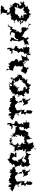

<svg xmlns="http://www.w3.org/2000/svg" viewBox="2770 -3914 1348 7045"><g transform="rotate(-90 3443.5 -391.0)"><path d="M42 -702 47 -705 -59 -605 35 -574 14 -558 142 -527 155 -494 188 -509 194 -419 85 -348 153 -434 234 -340 283 -276 161 -289 190 -176 129 -158 139 -140 218 -102 188 -60 182 80 262 129 324 19 301 7 276 42 319 -68 221 -123 237 -111 247 -181 329 -165 308 -267 377 -338 324 -264 303 -288 313 -331 308 -410 272 -374 338 -485 346 -526 356 -606 332 -462 441 -518 515 -504 524 -482 604 -394 653 -323 668 -239 619 -218 531 -173V-211L476 -217L528 -126L506 -123L574 -27L615 -61L662 -21L690 44L745 7L742 92L743 61L690 -44L694 -105L678 -95L671 -157L689 -138L728 -117L744 -235L637 -261L591 -271L603 -305L586 -422L650 -416V-480L673 -476L687 -517L719 -478L764 -510L860 -534L805 -616L754 -608L751 -673L664 -719L714 -635L642 -703L619 -721L609 -639L489 -703L453 -672L408 -728L313 -750L332 -703L265 -730L237 -657L134 -640L197 -652L194 -721L122 -765L104 -679L33 -654L81 -717Z M1118 -123C1142 -143 1060 -113 1063 -93C1011 -122 976 -136 1056 -127C951 -136 1009 -146 1015 -250C981 -274 933 -232 914 -272C941 -212 996 -273 911 -247C987 -280 1010 -290 982 -209C1030 -247 1008 -152 1034 -140C1025 -172 1043 -208 1025 -224C1085 -257 1102 -248 1143 -253C1100 -269 1151 -332 1142 -247C1154 -247 1127 -222 1210 -206C1217 -195 1175 -225 1258 -188L1210 -224L1138 -303C1109 -363 1089 -323 1128 -373C1114 -379 1047 -367 1111 -418C1020 -381 1047 -375 1035 -401C1047 -473 1065 -440 1077 -476C1041 -470 1101 -526 1083 -460C1068 -512 1068 -507 1078 -532C1084 -533 1074 -540 1060 -550C1068 -552 1057 -537 1085 -557C1078 -567 1141 -642 1147 -623C1148 -603 1177 -634 1206 -584C1141 -616 1172 -627 1211 -555C1203 -557 1230 -592 1232 -552C1153 -478 1244 -439 1205 -458L1330 -466C1346 -443 1368 -439 1367 -520C1311 -507 1297 -505 1298 -555C1365 -535 1333 -611 1367 -673C1287 -665 1301 -686 1301 -661C1279 -692 1285 -678 1283 -736C1270 -762 1357 -765 1305 -764C1277 -759 1258 -668 1280 -684C1206 -692 1200 -735 1150 -709C1176 -757 1112 -704 1149 -766C1129 -735 1133 -768 1096 -799C1114 -822 1102 -770 1030 -704C1099 -752 1067 -712 1097 -699C1078 -764 1074 -729 967 -697C1005 -718 981 -654 1000 -651C996 -682 890 -609 894 -582C943 -641 922 -608 918 -610C974 -529 976 -600 913 -535C877 -494 923 -516 907 -546C918 -515 888 -529 814 -491C869 -446 878 -463 857 -430C903 -417 847 -372 907 -394C903 -411 848 -376 905 -377C850 -358 939 -402 863 -335C906 -328 877 -377 936 -287C927 -278 887 -252 910 -283C855 -291 869 -246 830 -202C835 -206 869 -207 837 -169C752 -123 778 -137 738 -166C815 -128 806 -175 883 -169C883 -146 843 -89 896 -64C874 -108 824 -69 827 -65C867 -71 801 -81 839 -99C875 -51 870 18 860 -35C870 4 942 -6 918 63C993 -26 1018 10 1000 -9C1075 15 1113 -15 1125 -12C1135 -14 1135 -17 1138 -66C1109 -19 1212 -52 1166 -58C1168 -17 1210 -32 1189 15C1226 -27 1237 -20 1207 -29C1291 9 1238 -14 1308 86C1336 -54 1283 -66 1360 -17C1353 -29 1353 -83 1335 -72C1385 -31 1332 -120 1336 -110C1425 -57 1411 -92 1436 -86C1395 -153 1369 -114 1356 -126C1338 -136 1295 -75 1353 -117L1268 -99L1248 -147L1160 -126C1134 -110 1119 -148 1168 -93C1197 -146 1194 -91 1245 -143C1187 -83 1189 -152 1180 -178L1161 -199L1076 -87Z M1477 260 1520 185 1572 162 1610 211 1615 167 1653 158 1748 149 1703 22 1698 -11C1700 13 1625 27 1690 2C1662 20 1651 -39 1724 -17C1762 -95 1709 -63 1844 -94C1868 15 1832 2 1877 60C1927 38 1889 76 1863 76C1905 117 1863 92 1872 124C1931 33 1893 32 1977 -4C1932 -28 2015 -2 2035 -63C2023 -49 2057 38 1986 -58C2041 -18 2103 -40 2136 -17C2104 -37 2110 -49 2124 -54C2122 -106 2120 -102 2141 -77C2159 -178 2204 -146 2205 -182C2157 -188 2181 -214 2150 -187C2190 -196 2213 -258 2189 -205C2146 -225 2133 -200 2211 -192C2155 -256 2197 -278 2158 -221C2208 -320 2228 -308 2180 -289C2230 -344 2196 -336 2231 -353C2285 -317 2233 -367 2288 -418C2292 -343 2324 -387 2303 -484C2310 -502 2181 -484 2233 -495C2248 -506 2195 -537 2219 -477C2141 -504 2198 -549 2171 -494C2109 -532 2093 -487 2062 -559C2038 -528 2088 -558 2087 -537C2055 -581 2001 -578 2056 -618C2008 -557 2082 -626 2091 -579C2124 -618 2105 -587 2096 -603C2103 -580 2038 -559 1980 -618C2016 -673 1967 -643 1998 -680C1985 -698 2020 -672 2035 -664C2009 -718 2017 -667 1943 -620C1918 -640 1934 -598 1891 -645C1948 -662 1878 -689 1893 -644C1888 -734 1874 -717 1823 -662C1884 -673 1868 -686 1837 -605C1900 -632 1910 -676 1815 -611C1876 -643 1811 -631 1842 -706C1824 -729 1731 -708 1783 -707C1737 -662 1684 -667 1686 -725C1638 -632 1696 -669 1618 -602C1605 -668 1621 -605 1712 -609C1647 -660 1703 -705 1708 -749C1674 -714 1639 -677 1669 -660C1625 -683 1645 -629 1641 -662C1667 -573 1630 -624 1599 -586C1629 -607 1651 -571 1571 -563C1605 -523 1621 -497 1671 -530C1586 -550 1607 -525 1568 -519C1536 -565 1528 -494 1477 -540C1448 -557 1457 -527 1401 -498C1488 -476 1434 -508 1433 -483C1383 -567 1396 -571 1421 -604C1371 -491 1471 -561 1409 -469C1472 -481 1459 -495 1451 -395C1418 -402 1424 -447 1422 -385C1488 -403 1521 -373 1466 -408C1505 -384 1506 -473 1523 -425C1499 -433 1464 -405 1476 -313C1439 -299 1433 -312 1511 -324C1442 -356 1489 -350 1452 -249C1515 -323 1442 -234 1452 -185C1490 -267 1487 -235 1461 -235C1472 -226 1530 -291 1496 -216C1530 -208 1436 -224 1411 -207C1448 -161 1429 -135 1471 -164C1494 -128 1506 -101 1482 -126C1460 -95 1493 -48 1500 -70C1538 -98 1512 -92 1459 -97C1475 -136 1464 -131 1402 -120C1389 -170 1343 -78 1350 -63C1354 -96 1374 -68 1357 -117C1423 -115 1388 -50 1421 -36C1402 6 1439 -64 1388 17C1438 1 1432 10 1433 88C1464 73 1518 43 1496 110C1530 166 1587 105 1569 193C1521 131 1563 211 1542 139C1553 192 1525 179 1496 254C1539 300 1435 160 1486 215L1510 240ZM1649 -364C1670 -322 1597 -372 1603 -319C1642 -391 1702 -407 1679 -346C1689 -411 1685 -361 1730 -444C1708 -431 1663 -431 1679 -426C1690 -478 1657 -461 1635 -477C1691 -534 1658 -496 1630 -513C1680 -596 1685 -607 1653 -594C1717 -617 1736 -636 1661 -573C1751 -665 1681 -663 1747 -589C1693 -594 1730 -613 1745 -663C1787 -649 1814 -610 1839 -621C1855 -662 1884 -672 1930 -603C1932 -633 1941 -660 1973 -567C1972 -564 2009 -527 1932 -570C1993 -488 1948 -444 2010 -471C1950 -454 1938 -432 1938 -460C1962 -505 2035 -479 2034 -498C1992 -440 2074 -462 2084 -477C1994 -478 1995 -417 2018 -452C2040 -427 2003 -399 1949 -364C2024 -423 1952 -370 1989 -415C1994 -414 2028 -349 2053 -406C1968 -309 1969 -352 1973 -285C2021 -288 2030 -308 2022 -273C1967 -256 1961 -224 1950 -239C1939 -169 1990 -166 1928 -149C1969 -237 1882 -141 1858 -134C1933 -114 1948 -109 1927 -175C1896 -139 1892 -157 1840 -130C1846 -158 1856 -137 1910 -165C1839 -200 1817 -185 1862 -200C1765 -109 1786 -183 1713 -189C1743 -147 1743 -142 1677 -126C1703 -135 1720 -218 1656 -173C1719 -209 1668 -165 1695 -230C1740 -246 1704 -211 1743 -261C1730 -288 1744 -252 1710 -262C1714 -283 1636 -312 1629 -363C1654 -334 1589 -323 1601 -397C1661 -332 1621 -378 1630 -329C1650 -341 1650 -315 1578 -312C1589 -345 1596 -360 1531 -436L1609 -398Z M2291 -199C2304 -203 2280 -167 2251 -156C2255 -89 2251 -158 2217 -52C2255 -105 2230 -49 2298 -17C2265 -59 2231 -43 2304 37C2309 56 2261 45 2279 -16C2320 38 2335 -8 2401 16C2403 -31 2416 -54 2368 -15C2430 -21 2457 52 2435 37C2392 21 2409 17 2355 2C2425 -6 2486 -23 2450 41C2472 0 2517 -46 2448 -58C2445 -34 2520 -94 2478 -137C2495 -116 2520 -106 2540 -75C2564 -111 2550 -74 2528 -106C2535 -72 2530 -62 2511 -82C2552 -132 2557 -116 2485 -85C2473 -138 2455 -152 2475 -188C2480 -217 2479 -227 2397 -206H2380L2443 -269L2414 -349L2453 -432L2486 -409L2535 -488L2416 -553L2423 -638L2464 -654L2456 -678L2451 -782L2395 -809L2406 -693L2357 -722L2321 -641L2218 -657L2273 -601L2396 -604L2338 -497L2331 -446L2295 -412L2262 -402L2334 -288L2292 -286L2309 -207L2225 -173L2256 -133L2279 -165Z M2656 -702 2661 -705 2555 -605 2649 -574 2628 -558 2756 -527 2769 -494 2802 -509 2808 -419 2699 -348 2767 -434 2848 -340 2897 -276 2775 -289 2804 -176 2743 -158 2753 -140 2832 -102 2802 -60 2796 80 2876 129 2938 19 2915 7 2890 42 2933 -68 2835 -123 2851 -111 2861 -181 2943 -165 2922 -267 2991 -338 2938 -264 2917 -288 2927 -331 2922 -410 2886 -374 2952 -485 2960 -526 2970 -606 2946 -462 3055 -518 3129 -504 3138 -482 3218 -394 3267 -323 3282 -239 3233 -218 3145 -173V-211L3090 -217L3142 -126L3120 -123L3188 -27L3229 -61L3276 -21L3304 44L3359 7L3356 92L3357 61L3304 -44L3308 -105L3292 -95L3285 -157L3303 -138L3342 -117L3358 -235L3251 -261L3205 -271L3217 -305L3200 -422L3264 -416V-480L3287 -476L3301 -517L3333 -478L3378 -510L3474 -534L3419 -616L3368 -608L3365 -673L3278 -719L3328 -635L3256 -703L3233 -721L3223 -639L3103 -703L3067 -672L3022 -728L2927 -750L2946 -703L2879 -730L2851 -657L2748 -640L2811 -652L2808 -721L2736 -765L2718 -679L2647 -654L2695 -717Z M3648 -349C3614 -380 3567 -378 3614 -388C3593 -431 3572 -370 3667 -420C3641 -414 3677 -400 3672 -390C3684 -434 3707 -451 3757 -346C3766 -442 3730 -508 3798 -455C3823 -469 3795 -498 3781 -485C3800 -529 3829 -502 3865 -498C3820 -540 3804 -591 3851 -562C3841 -594 3901 -513 3895 -574C3929 -570 3929 -563 3931 -552C3910 -489 3941 -534 4016 -577C4021 -540 3971 -556 4052 -561C3985 -507 3961 -499 3941 -494C4026 -442 4031 -492 3966 -455C3975 -443 3981 -433 3987 -416C4023 -340 3992 -418 4054 -368C4054 -324 4096 -369 4110 -333C4056 -342 4020 -352 4029 -288C4003 -225 4030 -231 3952 -262C3997 -189 4013 -191 3978 -265C3976 -196 3983 -178 3950 -233C3989 -273 3961 -276 4016 -298C3971 -234 3959 -268 3974 -245C3899 -202 3944 -236 3906 -147C3918 -204 3913 -164 3860 -109C3855 -177 3884 -185 3821 -104C3792 -90 3760 -71 3760 -90C3824 -66 3789 -67 3753 -84C3775 -47 3711 -41 3694 -130C3792 -80 3810 -193 3745 -171C3746 -141 3786 -147 3754 -116C3766 -168 3736 -140 3767 -237C3762 -179 3684 -201 3690 -235C3716 -191 3622 -207 3665 -203C3652 -229 3643 -278 3605 -244C3658 -300 3667 -275 3584 -387C3593 -326 3601 -428 3642 -442L3635 -350ZM3474 -349C3463 -301 3407 -283 3480 -323C3500 -260 3472 -232 3450 -263C3466 -208 3414 -190 3422 -222C3427 -145 3480 -149 3496 -202C3488 -180 3513 -217 3550 -129C3527 -129 3571 -152 3611 -158C3570 -141 3579 -65 3542 -82C3536 -104 3536 -152 3515 -141C3577 -96 3515 -75 3532 -13C3561 8 3664 13 3661 -30C3673 0 3729 48 3749 1C3725 50 3770 42 3725 39C3688 31 3711 24 3758 -22C3751 18 3804 56 3804 -3C3817 61 3827 -3 3821 -8C3797 41 3794 -1 3812 62C3901 56 3866 58 3865 3C3919 75 3883 51 3856 -3C3902 12 3900 -21 3914 -49C3893 -39 3936 -84 3948 -74C3987 -48 3968 -69 4056 -88C4074 -78 4023 -21 4014 -74C4044 -131 3972 -153 4031 -126C4026 -119 4017 -111 4072 -69C4058 -58 4008 -108 4049 -39C3997 -115 4022 -123 4115 -193C4099 -223 4077 -173 4086 -249C4135 -236 4075 -214 4136 -215C4133 -271 4114 -211 4099 -256C4126 -233 4209 -285 4201 -305C4168 -295 4155 -277 4172 -243C4225 -321 4217 -281 4227 -378C4191 -380 4141 -387 4121 -448C4151 -397 4175 -368 4165 -394C4207 -435 4191 -391 4245 -423C4219 -374 4259 -407 4148 -368C4164 -389 4198 -400 4180 -411C4169 -450 4177 -459 4122 -403C4202 -455 4116 -450 4124 -453C4191 -522 4141 -499 4145 -480C4078 -514 4076 -518 4094 -582C4115 -585 4037 -649 4039 -624C4122 -707 4110 -695 4125 -602C4037 -672 4041 -611 4108 -636C4023 -576 4012 -583 3989 -637C3982 -651 3997 -653 3986 -625C3968 -618 3900 -640 3900 -654C3925 -640 3942 -718 3907 -688C3893 -712 3877 -679 3840 -603C3832 -647 3837 -625 3803 -628C3809 -732 3831 -745 3818 -716C3862 -768 3938 -715 3888 -739C3962 -670 3944 -697 3934 -727C3840 -702 3834 -742 3902 -735C3891 -748 3880 -680 3794 -730C3812 -755 3770 -728 3770 -683C3729 -738 3736 -754 3694 -694C3678 -767 3716 -733 3662 -674C3652 -720 3679 -668 3661 -659C3589 -673 3569 -626 3616 -606C3562 -649 3598 -611 3525 -522C3588 -591 3580 -637 3644 -644C3629 -656 3600 -577 3592 -641C3602 -640 3588 -611 3508 -590C3562 -562 3553 -551 3464 -487C3514 -584 3466 -564 3502 -501C3480 -523 3493 -472 3527 -421C3530 -425 3503 -395 3498 -406C3488 -413 3454 -376 3438 -343C3415 -420 3431 -415 3453 -467L3447 -368Z M4944 0 4957 -122C4919 -82 4981 -92 4946 -74C4924 -117 4922 -118 4873 -89C4879 -200 4883 -217 4885 -155C4896 -195 4885 -244 4960 -301C4913 -270 4894 -311 4906 -272C4856 -264 4852 -297 4869 -243C4843 -291 4792 -255 4823 -240C4801 -304 4853 -234 4744 -246C4767 -311 4751 -375 4668 -370L4772 -416L4813 -484L4762 -509L4719 -572L4715 -593L4739 -624L4628 -733L4633 -780L4565 -691L4539 -756L4458 -715L4408 -750L4375 -857L4451 -781L4407 -711L4366 -585L4429 -581L4521 -547L4571 -504L4529 -466L4540 -343L4519 -318L4544 -227L4418 -248L4415 -290L4350 -284L4328 -254L4298 -184L4248 -134L4337 -72L4419 -66L4476 7L4468 4L4496 -45L4457 -112L4498 -102L4510 -168L4628 -225L4619 -163L4751 -157C4677 -169 4637 -173 4620 -191C4637 -163 4591 -244 4571 -176C4666 -178 4657 -223 4677 -244C4652 -206 4731 -149 4735 -182C4647 -125 4647 -146 4714 -85C4743 -176 4777 -111 4707 -95C4672 -181 4724 -171 4768 -150C4695 -124 4787 -6 4732 -30C4703 -35 4748 3 4812 -2C4746 -90 4856 -66 4814 -42C4800 -36 4875 -12 4848 -84C4888 -72 4892 -46 4972 -85C4961 -58 4985 -72 5030 -46C5024 9 4993 -20 4991 59L4945 49Z M5049 -199C5062 -203 5038 -167 5009 -156C5013 -89 5009 -158 4975 -52C5013 -105 4988 -49 5056 -17C5023 -59 4989 -43 5062 37C5067 56 5019 45 5037 -16C5078 38 5093 -8 5159 16C5161 -31 5174 -54 5126 -15C5188 -21 5215 52 5193 37C5150 21 5167 17 5113 2C5183 -6 5244 -23 5208 41C5230 0 5275 -46 5206 -58C5203 -34 5278 -94 5236 -137C5253 -116 5278 -106 5298 -75C5322 -111 5308 -74 5286 -106C5293 -72 5288 -62 5269 -82C5310 -132 5315 -116 5243 -85C5231 -138 5213 -152 5233 -188C5238 -217 5237 -227 5155 -206H5138L5201 -269L5172 -349L5211 -432L5244 -409L5293 -488L5174 -553L5181 -638L5222 -654L5214 -678L5209 -782L5153 -809L5164 -693L5115 -722L5079 -641L4976 -657L5031 -601L5154 -604L5096 -497L5089 -446L5053 -412L5020 -402L5092 -288L5050 -286L5067 -207L4983 -173L5014 -133L5037 -165Z M6070 -1 6031 -22 5952 -4 5868 -38 5954 -107 5965 -124 5953 -201 5978 -209 5944 -274 5853 -279 5832 -259 5770 -298 5788 -390 5766 -392 5752 -353 5819 -379 5811 -494 5865 -450 5874 -504 5911 -627 5974 -603 5984 -657 6017 -753 6095 -759 6010 -781 5983 -742 5955 -680 5864 -687 5872 -629 5792 -687 5707 -709 5654 -676 5751 -668 5789 -623 5747 -518 5644 -525 5612 -528 5528 -459 5535 -395 5480 -416 5542 -556 5574 -557 5593 -671 5538 -662 5482 -706 5439 -650 5421 -651 5498 -623 5475 -582 5465 -483 5467 -450 5440 -347 5468 -324 5465 -336 5498 -223 5552 -221 5486 -205 5380 -166 5296 -149 5351 -118 5323 -7 5435 -36 5496 -89 5554 -12 5580 -23 5608 -36 5559 -112 5586 -177 5614 -205 5638 -316 5588 -354 5618 -295 5657 -236 5745 -192 5717 -189 5799 -167 5861 -68 5853 -88 5973 -59 5918 -33H5911L5930 -6L6052 4L6070 88L6104 -26Z M6326 -349C6317 -384 6297 -386 6361 -363C6369 -314 6380 -358 6372 -407C6430 -404 6449 -388 6421 -415C6444 -468 6439 -456 6460 -557C6417 -535 6444 -553 6455 -507C6523 -495 6537 -527 6525 -619C6538 -524 6509 -525 6551 -507C6602 -498 6530 -501 6550 -505C6635 -536 6577 -468 6593 -459C6607 -536 6710 -533 6651 -481C6689 -548 6728 -537 6715 -516C6686 -458 6708 -500 6691 -475C6692 -473 6673 -465 6712 -424C6692 -409 6657 -462 6670 -381C6704 -454 6775 -455 6783 -422C6764 -376 6695 -445 6706 -399C6656 -417 6685 -408 6641 -311C6651 -340 6692 -337 6656 -336C6620 -320 6669 -246 6652 -316C6638 -208 6703 -232 6723 -207C6609 -167 6595 -208 6632 -224C6620 -244 6573 -210 6551 -155C6545 -143 6521 -229 6480 -169C6535 -200 6522 -162 6492 -151C6517 -98 6476 -123 6428 -61C6475 -39 6412 -143 6436 -90C6468 -110 6396 -184 6466 -185C6399 -201 6405 -217 6352 -202C6364 -210 6315 -218 6307 -183C6341 -158 6266 -218 6332 -213C6336 -220 6293 -222 6320 -236C6301 -283 6326 -296 6334 -219C6369 -247 6397 -246 6390 -256L6409 -284L6287 -317ZM6152 -349C6154 -298 6165 -250 6224 -319C6233 -215 6234 -212 6193 -249C6211 -245 6145 -218 6209 -200C6120 -209 6104 -274 6115 -301C6168 -254 6167 -280 6169 -268C6215 -201 6210 -173 6191 -126C6227 -141 6244 -119 6162 -158C6203 -94 6175 -156 6163 -154C6181 -149 6135 -159 6152 -120C6177 -155 6204 -156 6186 -69C6195 -102 6212 -110 6223 -66C6262 -96 6305 -1 6278 23C6305 -42 6237 -93 6290 -38C6334 -6 6319 39 6414 -8C6402 58 6354 68 6348 48C6396 56 6476 17 6470 27C6453 29 6406 10 6443 89C6477 26 6518 -12 6454 50C6491 -28 6504 -1 6558 3C6515 -6 6621 50 6593 36C6575 47 6597 -16 6592 17C6677 -40 6645 -51 6677 -45C6644 -51 6750 -20 6710 -55C6785 -66 6770 -38 6709 -103C6793 -107 6762 -168 6718 -96C6715 -147 6735 -178 6781 -129C6769 -148 6831 -217 6812 -218C6777 -190 6751 -216 6723 -202C6753 -229 6801 -201 6739 -142C6819 -129 6797 -209 6877 -178C6864 -131 6921 -180 6864 -144C6869 -135 6866 -156 6933 -225C6869 -190 6860 -221 6869 -283C6848 -264 6916 -273 6912 -305C6833 -351 6849 -285 6790 -256C6857 -290 6774 -254 6826 -298C6805 -253 6766 -314 6781 -292C6752 -322 6763 -357 6752 -335C6772 -386 6812 -348 6809 -346C6841 -378 6834 -428 6842 -455C6846 -411 6843 -517 6946 -530C6871 -509 6877 -477 6852 -526C6865 -521 6893 -492 6814 -577C6788 -545 6868 -558 6809 -602C6789 -595 6749 -577 6708 -674C6784 -617 6760 -632 6723 -660C6706 -656 6780 -711 6800 -652C6740 -648 6665 -613 6730 -659C6669 -665 6718 -732 6693 -711C6711 -732 6681 -722 6691 -666C6652 -744 6644 -720 6656 -734C6697 -757 6627 -684 6591 -725C6619 -696 6578 -728 6611 -704C6625 -661 6564 -724 6523 -713C6513 -690 6490 -735 6527 -710C6508 -736 6498 -797 6392 -793C6492 -800 6421 -734 6513 -766C6444 -741 6534 -680 6446 -706C6523 -698 6448 -713 6457 -610C6487 -609 6441 -623 6431 -706C6414 -678 6368 -649 6342 -642C6289 -676 6358 -651 6319 -701C6314 -658 6341 -642 6266 -654C6237 -707 6274 -596 6242 -650C6241 -598 6261 -543 6235 -567C6244 -578 6276 -575 6259 -604C6259 -643 6252 -554 6159 -542C6096 -558 6155 -459 6168 -533C6207 -565 6187 -515 6260 -458C6229 -432 6169 -448 6223 -404C6183 -427 6186 -461 6153 -370C6219 -383 6213 -408 6203 -336C6157 -311 6142 -361 6124 -331C6123 -332 6063 -346 6073 -297L6167 -313ZM6413 -788 6418 -773 6474 -683 6518 -814 6605 -787 6593 -866 6680 -943 6687 -905 6772 -1021 6682 -1034 6631 -1027 6609 -1045 6530 -1032 6426 -1042 6463 -1011 6500 -986 6488 -891 6495 -885 6462 -772 6455 -834Z"/></g></svg>

Font: Hussar Lance
Style: Regular
Weight: 700
Foundry: Cannot Into Space Fonts, PlusOne Fonts
Version: Version 2.27